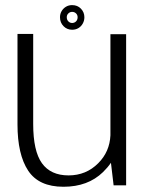

<svg xmlns="http://www.w3.org/2000/svg" viewBox="-20 -726 583 752"><path d="M425 0H474V-592H412.5V-196Q409.5 -131.5 365 -87Q317.5 -39 248.5 -39Q178.5 -39 144.2 -86.8Q110 -134.5 110 -240.5V-593H48.5V-239Q48.5 -121 90.2 -57.8Q132 5.5 228.5 5.5Q324.5 5.5 383.5 -52Q402 -70 414.5 -88.5ZM262.5 -609.5Q276.5 -609.5 287.2 -616Q298 -622.5 304.2 -633.8Q310.5 -645 310.5 -658.5Q310.5 -678 297 -692Q283.5 -706 262.5 -706Q249 -706 238.2 -699.5Q227.5 -693 221.2 -682.2Q215 -671.5 215 -658.5Q215 -637.5 228.8 -623.5Q242.5 -609.5 262.5 -609.5ZM262.5 -636Q254 -636 247.8 -642.2Q241.5 -648.5 241.5 -658.5Q241.5 -667.5 247.8 -673.5Q254 -679.5 262.5 -679.5Q271.5 -679.5 277.8 -673.5Q284 -667.5 284 -658.5Q284 -648.5 277.8 -642.2Q271.5 -636 262.5 -636Z"/></svg>

Font: Anybody Light
Style: Regular
Weight: 300
Designer: Tyler Finck
Foundry: Etcetera Type Company
Version: Version 1.111; ttfautohint (v1.8.4)